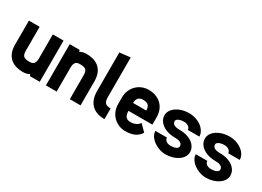

<svg xmlns="http://www.w3.org/2000/svg" viewBox="-21 -1327 2688 1970"><g transform="rotate(30 1323.0 -342.0)"><path d="M312.5 -205.1C312.5 -153.3 295.9 -125 249 -125C187.5 -125 156.2 -132.8 156.2 -205.1V-488.3H29.3V-205.1C29.3 -39.1 141.6 0 239.3 0C270 0 295.4 -6.8 315.4 -19.5L323.2 0H439.5V-488.3H312.5Z M712.9 -488.3C682.1 -488.3 656.7 -481.4 636.7 -468.8L628.9 -488.3H512.7V0H639.6V-283.2C639.6 -335 656.2 -363.3 703.1 -363.3C764.6 -363.3 795.9 -355.5 795.9 -283.2V0H922.9V-283.2C922.9 -449.2 810.5 -488.3 712.9 -488.3Z M1123 -683.6 996.1 -668.9V-210C996.1 -112.3 1040 0 1206.1 0V-127C1133.8 -127 1123 -158.2 1123 -219.7Z M1250 -205.1C1250 -83 1342.8 0 1450.2 0C1533.7 0 1592.8 -23.9 1628.9 -83L1555.7 -157.2C1533.7 -124.5 1499 -107.4 1450.2 -107.4C1405.8 -107.9 1377 -128.4 1377 -197.3H1660.2V-283.2C1660.2 -414.1 1569.3 -488.3 1450.2 -488.3C1342.8 -488.3 1250 -405.3 1250 -283.2ZM1377 -291C1377 -342.8 1403.3 -371.1 1450.2 -371.1C1511.7 -371.1 1533.2 -343.8 1533.2 -291Z M1855.5 -157.2C1855.5 -130.9 1879.4 -102.5 1929.2 -102.5C1978 -102.5 2016.1 -118.2 2016.1 -144.5C2016.1 -168.9 2002 -197.3 1928.7 -197.3C1801.3 -197.3 1719.2 -263.7 1719.2 -343.8C1719.2 -425.8 1815.9 -488.3 1928.7 -488.3C2044.9 -488.3 2138.7 -414.1 2138.7 -332H2002C2002 -356.4 1978.5 -385.7 1928.7 -385.7C1878.9 -385.7 1839.8 -368.2 1839.8 -343.8C1839.8 -317.4 1855.5 -291 1928.7 -291C2056.2 -291 2136.2 -224.6 2136.2 -144.5C2136.2 -63.5 2041.5 0 1928.7 0C1823.2 0 1718.8 -76.2 1718.8 -157.2Z M2334 -157.2C2334 -130.9 2357.9 -102.5 2407.7 -102.5C2456.5 -102.5 2494.6 -118.2 2494.6 -144.5C2494.6 -168.9 2480.5 -197.3 2407.2 -197.3C2279.8 -197.3 2197.8 -263.7 2197.8 -343.8C2197.8 -425.8 2294.4 -488.3 2407.2 -488.3C2523.4 -488.3 2617.2 -414.1 2617.2 -332H2480.5C2480.5 -356.4 2457 -385.7 2407.2 -385.7C2357.4 -385.7 2318.4 -368.2 2318.4 -343.8C2318.4 -317.4 2334 -291 2407.2 -291C2534.7 -291 2614.7 -224.6 2614.7 -144.5C2614.7 -63.5 2520 0 2407.2 0C2301.8 0 2197.3 -76.2 2197.3 -157.2Z"/></g></svg>

Font: Saman Dere
Style: Regular
Weight: 400
Designer: Tuna Ça_lar Gümü_
Foundry: Tuna Ça_lar Gümü_
Version: Version 1.001;hotconv 1.0.109;makeotfexe 2.5.65596